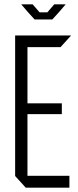

<svg xmlns="http://www.w3.org/2000/svg" viewBox="-20 -868 362 888"><path d="M99 0 50 -54V-55H301V0ZM50 -55V-704H107V-55ZM107 -340V-390H266V-340ZM107 -650V-704H308V-703L260 -650ZM140 -778 110 -811H252L222 -778ZM110 -811 79 -847V-848H131L163 -811ZM199 -811 231 -848H283V-847L252 -811Z"/></svg>

Font: Foldit Thin Light
Style: Regular
Weight: 300
Version: Version 1.003